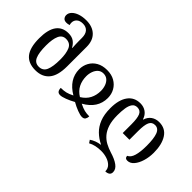

<svg xmlns="http://www.w3.org/2000/svg" viewBox="-116 -1312 2104 2104"><g transform="rotate(45 936.0 -260.0)"><path d="M266 11Q155 11 101.5 -56.5Q48 -124 48 -267Q48 -401 96 -467.5Q144 -534 237 -534Q290 -534 323 -510.5Q356 -487 376 -449H381Q379 -473 378 -502.5Q377 -532 377 -554V-601Q377 -660 350 -690Q323 -720 274 -720Q228 -720 202.5 -697Q177 -674 177 -638Q177 -621 182 -605Q160 -598 138 -598Q107 -598 92.5 -615.5Q78 -633 78 -656Q78 -689 104 -715.5Q130 -742 174.5 -757Q219 -772 275 -772Q372 -772 427.5 -718.5Q483 -665 483 -568V-266Q483 -123 426.5 -56Q370 11 266 11ZM265 -43Q328 -43 352.5 -99Q377 -155 377 -266Q377 -360 352.5 -415.5Q328 -471 261 -471Q205 -471 181 -416.5Q157 -362 157 -265Q157 -151 181.5 -97Q206 -43 265 -43Z M651 12Q624 12 612 -4.5Q600 -21 600 -50Q645 -50 678.5 -58Q712 -66 757 -89Q600 -181 598 -336Q598 -394 624.5 -442.5Q651 -491 701 -519.5Q751 -548 822 -548Q891 -548 940.5 -519.5Q990 -491 1017 -443Q1044 -395 1044 -336Q1044 -179 885 -90Q933 -66 966 -58Q999 -50 1042 -50Q1041 -24 1029.5 -6Q1018 12 988 12Q962 12 914.5 -6Q867 -24 820 -51Q772 -24 724.5 -6Q677 12 651 12ZM820 -127Q880 -164 907.5 -217.5Q935 -271 935 -338Q935 -378 922 -414Q909 -450 883.5 -471.5Q858 -493 820 -493Q783 -493 758 -471Q733 -449 720 -413.5Q707 -378 707 -338Q707 -271 734 -217Q761 -163 820 -127Z M1592 252Q1592 209 1564.5 181Q1537 153 1494 139Q1451 125 1404 125Q1311 125 1249 160L1227 127Q1252 109 1285.5 96.5Q1319 84 1350 81V77Q1289 47 1242 1.5Q1195 -44 1168 -112Q1141 -180 1141 -278Q1141 -406 1192.5 -477Q1244 -548 1338 -548Q1389 -548 1427 -521Q1465 -494 1481 -443H1485Q1500 -494 1538.5 -521Q1577 -548 1629 -548Q1726 -548 1775 -471.5Q1824 -395 1824 -268Q1824 -199 1805.5 -138Q1787 -77 1754.5 -39Q1722 -1 1679 -1Q1641 -1 1641 -38Q1680 -54 1697.5 -113Q1715 -172 1715 -268Q1715 -380 1693.5 -436.5Q1672 -493 1620 -493Q1572 -493 1553 -451Q1534 -409 1534 -315V-180H1430V-315Q1430 -409 1411.5 -451Q1393 -493 1345 -493Q1306 -493 1285.5 -464.5Q1265 -436 1257.5 -387.5Q1250 -339 1250 -278Q1250 -192 1269 -133.5Q1288 -75 1320.5 -37Q1353 1 1396 24Q1439 47 1487 62Q1568 86 1613.5 119.5Q1659 153 1659 198Q1659 226 1640 239Q1621 252 1592 252Z"/></g></svg>

Font: Noto Serif Georgian SemiCondensed Medium
Style: Regular
Weight: 500
Width: 4
Designer: Monotype Design Team, Akaki Razmadze
Foundry: Google LLC
Version: Version 2.003; ttfautohint (v1.8.4.7-5d5b)